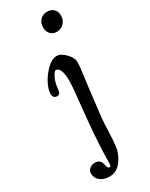

<svg xmlns="http://www.w3.org/2000/svg" viewBox="-209 -661 685 879"><g transform="rotate(-30 134.0 -221.5)"><path d="M164.6 -564.9Q164.6 -589.8 179.2 -604.7Q193.8 -619.6 215.8 -619.6Q237.3 -619.6 250.2 -606.9Q263.2 -594.2 263.2 -573.2Q263.2 -548.8 247.8 -533Q232.4 -517.1 210.9 -517.1Q189.9 -517.1 177.2 -530.5Q164.6 -543.9 164.6 -564.9ZM144.5 -252.4Q149.9 -311.5 142.1 -339.8Q134.3 -368.2 117.2 -368.2Q109.4 -368.2 97.7 -344.2Q85.9 -320.3 84 -295.9Q82 -274.9 77.9 -268.1Q73.7 -261.2 62.5 -261.2Q53.2 -261.2 47.6 -267.6Q42 -273.9 42 -285.2Q42 -309.1 59.1 -341.3Q76.2 -373.5 102.5 -397.9Q128.9 -422.4 151.9 -422.4Q174.3 -422.4 198 -397.9Q221.7 -373.5 221.7 -352.1Q221.7 -335 220.2 -321.3Q218.8 -307.6 214.8 -279.3Q210.9 -251 207.5 -222.2L190.4 -77.1Q188 -55.7 185.5 10.5Q183.1 76.7 174.8 99.6Q145.5 177.7 88.9 177.7Q57.1 177.7 38.6 162.1Q20 146.5 20 123Q20 107.4 32.2 97.9Q44.4 88.4 61 88.4Q79.6 88.4 89.8 103.5Q92.3 106.9 94.2 116.9Q96.2 127 99.4 133.8Q102.5 140.6 109.4 140.6Q116.7 140.6 116.7 125.5Q116.7 34.2 128.4 -89.8Z"/></g></svg>

Font: Cooper*
Style: Italic
Weight: 400
Italic angle: -7°
Designer: Owen Earl
Foundry: indestructible type*
Version: Version 0.001